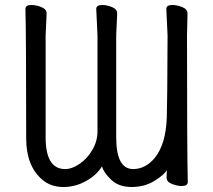

<svg xmlns="http://www.w3.org/2000/svg" viewBox="-20 -733 856 770"><path d="M234 17Q184 17 150 -12Q85 -67 85 -178Q85 -591 82 -697Q82 -713 106 -713Q125 -713 146 -704.5Q167 -696 167 -679L163 -591V-182Q163 -55 241 -55Q269 -55 299.5 -76Q330 -97 350.5 -132Q371 -167 371 -207V-591L366 -697Q366 -713 390 -713Q409 -713 429.5 -704.5Q450 -696 450 -679L446 -591V-182Q446 -55 514 -55Q563 -55 600 -99Q646 -155 649 -265Q651 -319 652 -591L647 -697Q647 -713 671 -713Q690 -713 711 -704.5Q732 -696 732 -679L730 -591Q730 -119 733 -3Q733 13 709 13Q690 13 669 4.5Q648 -4 648 -20L649 -51Q640 -33 600 -8Q560 17 508 17Q456 17 425.5 -12.5Q395 -42 389 -66Q369 -32 326 -7.5Q283 17 234 17Z"/></svg>

Font: LXGW WenKai TC
Style: Bold
Weight: 700
Designer: LXGW / Fontworks Inc.
Foundry: LXGW / Fontworks Inc.
Version: Version 1.330;April 28, 2024